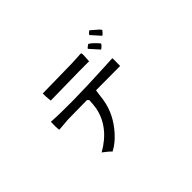

<svg xmlns="http://www.w3.org/2000/svg" viewBox="-106 -886 1133 1133"><g transform="rotate(-45 460.0 -320.0)"><path d="M762 -569Q751 -553 738 -544L686 -602Q690 -609 705 -621L708 -620L753 -581Q758 -575 762 -569ZM700 -518Q700 -510 676 -492L674 -493L623 -550Q624 -556 645 -569Q667 -557 700 -518ZM579 -493 574 -492 576 -493Q538 -494 322 -490Q283 -489 252 -489Q247 -531 249 -552L494 -556Q526 -557 555 -559Q573 -562 577 -558Q581 -551 576 -493ZM686 -344 484 -343Q482 -335 475 -278Q474 -272 473 -267Q457 -170 383 -87Q344 -43 299 -19H297Q289 -29 251 -58Q249 -59 248 -60Q384 -138 409 -267Q414 -297 415 -331L405 -340L244 -338L171 -332Q168 -332 166 -332Q162 -353 164 -398L165 -400Q311 -390 605 -405Q659 -408 686 -409Q687 -400 686 -344Z"/></g></svg>

Font: cwTeXYen
Style: Medium
Weight: 500
Version: Version 1.17